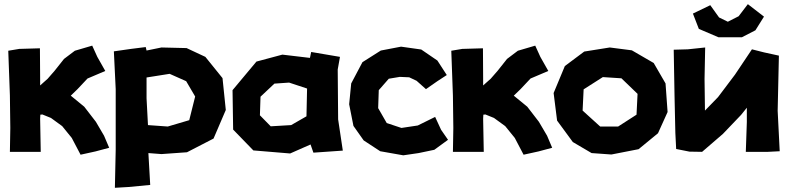

<svg xmlns="http://www.w3.org/2000/svg" viewBox="-20 -726 3771 918"><path d="M19.5 -483.4 27.3 -269.5 29.3 -114.3 27.3 0H99.6H174.8L171.9 -158.2L172.9 -177.7L182.6 -178.7L223.6 -162.1L277.3 -123L323.2 -66.4L365.2 13.7L436.5 -2L502 -19.5L477.5 -77.1L438.5 -143.6L382.8 -215.8L318.4 -268.6L350.6 -299.8L398.4 -350.6L483.4 -386.7L445.3 -454.1L420.9 -507.8L337.9 -483.4L286.1 -444.3L241.2 -387.7L208 -349.6L171.9 -317.4V-353.5L170.9 -495.1L72.3 -492.2Z M524.4 -480.5 533.2 -299.8V-10.7L529.3 171.9L595.7 168L698.2 158.2L689.5 5.9L752 10.7L874 2L1001 -63.5L1059.6 -200.2L1043.9 -352.5L961.9 -454.1L872.1 -496.1L752 -499L680.7 -484.4L676.8 -501L606.4 -492.2ZM680.7 -255.9V-355.5L791 -373L870.1 -337.9L913.1 -264.6L884.8 -151.4L782.2 -121.1L687.5 -127.9Z M1292 -326.2 1362.3 -331.1 1448.2 -302.7 1445.3 -169.9 1372.1 -127.9 1274.4 -122.1 1222.7 -174.8 1225.6 -263.7ZM1461.9 -449.2 1330.1 -464.8 1206.1 -431.6 1091.8 -294.9 1094.7 -106.4 1191.4 -6.8 1367.2 7.8 1464.8 -35.2 1478.5 3.9 1619.1 -5.9 1596.7 -155.3 1594.7 -393.6 1605.5 -454.1 1467.8 -477.5Z M2116.2 -367.2 2071.3 -436.5 1994.1 -489.3 1897.5 -502.9 1800.8 -484.4 1712.9 -428.7 1659.2 -327.1 1649.4 -227.5 1669.9 -124 1718.8 -54.7 1797.9 -2.9 1908.2 16.6 1981.4 5.9 2056.6 -9.8 2122.1 -57.6 2088.9 -105.5 2060.5 -167 1977.5 -126 1899.4 -114.3 1829.1 -137.7 1788.1 -209 1791 -294.9 1838.9 -349.6 1891.6 -358.4 1936.5 -356.4 1971.7 -339.8 2016.6 -299.8 2071.3 -337.9Z M2137.7 -483.4 2145.5 -269.5 2147.5 -114.3 2145.5 0H2217.8H2293L2290 -158.2L2291 -177.7L2300.8 -178.7L2341.8 -162.1L2395.5 -123L2441.4 -66.4L2483.4 13.7L2554.7 -2L2620.1 -19.5L2595.7 -77.1L2556.6 -143.6L2501 -215.8L2436.5 -268.6L2468.8 -299.8L2516.6 -350.6L2601.6 -386.7L2563.5 -454.1L2539.1 -507.8L2456.1 -483.4L2404.3 -444.3L2359.4 -387.7L2326.2 -349.6L2290 -317.4V-353.5L2289.1 -495.1L2190.4 -492.2Z M2895.5 -499 2773.4 -479.5 2680.7 -410.2 2627 -281.2 2643.6 -149.4 2718.8 -46.9 2808.6 5.9 2903.3 12.7 3033.2 -12.7 3126 -88.9 3171.9 -190.4 3162.1 -327.1 3105.5 -424.8 3001 -485.4ZM2951.2 -351.6 3028.3 -277.3 3023.4 -177.7 2935.5 -121.1H2849.6L2765.6 -197.3L2770.5 -298.8L2862.3 -357.4Z M3201.2 -488.3 3205.1 -267.6 3209 -90.8 3212.9 -13.7 3276.4 -1 3336.9 0 3436.5 -85.9 3523.4 -176.8 3550.8 -210.9V-142.6L3545.9 0H3651.4L3708 -2.9L3698.2 -196.3L3704.1 -460L3632.8 -475.6L3575.2 -490.2L3494.1 -369.1L3413.1 -261.7L3350.6 -197.3L3348.6 -348.6L3351.6 -499L3268.6 -490.2ZM3376 -701.2 3293 -661.1 3321.3 -587.9 3415 -547.9H3527.3L3591.8 -581.1L3632.8 -646.5L3555.7 -706.1L3511.7 -648.4L3460 -622.1L3418 -642.6Z"/></svg>

Font: MaokenAssortedSans-TC
Style: Regular
Weight: 500
Version: Version 0.83